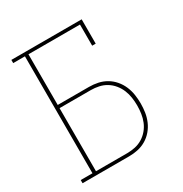

<svg xmlns="http://www.w3.org/2000/svg" viewBox="-171 -863 942 991"><g transform="rotate(-30 300.0 -367.5)"><path d="M36 0V-19H106V-716H36V-735H455V-590H434V-716H127V-414H313Q340 -414 366 -408.5Q392 -403 415 -389.5Q438 -376 455.5 -355.5Q473 -335 483.5 -310.5Q494 -286 498 -259.5Q502 -233 502 -207Q502 -180 498 -154Q494 -128 483.5 -103.5Q473 -79 455.5 -58.5Q438 -38 415 -24.5Q392 -11 366 -5.5Q340 0 313 0ZM127 -19H313Q337 -19 360.5 -24Q384 -29 404.5 -41.5Q425 -54 440.5 -72.5Q456 -91 465 -113Q474 -135 477.5 -159Q481 -183 481 -207Q481 -231 477.5 -254.5Q474 -278 465 -300Q456 -322 440.5 -341Q425 -360 404.5 -372.5Q384 -385 360.5 -390Q337 -395 313 -395H127Z"/></g></svg>

Font: Iosevka Slab Thin Extended
Style: Regular
Weight: 100
Width: 7
Monospace: yes
Designer: Belleve Invis
Foundry: Belleve Invis
Version: Version 11.1.1; ttfautohint (v1.8.3)